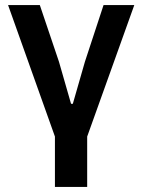

<svg xmlns="http://www.w3.org/2000/svg" viewBox="-20 -542 565 762"><path d="M198 0 12 -522H138L214 -297L262 -130H269L317 -297L391 -522H513L326 0V200H198Z"/></svg>

Font: Plexus Sans SemiBold
Style: Regular
Weight: 600
Version: Version 2.001;PS 002.001;hotconv 1.0.70;makeotf.lib2.5.58329